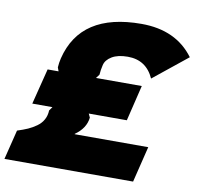

<svg xmlns="http://www.w3.org/2000/svg" viewBox="-103 -912 1038 1004"><g transform="rotate(10 416.0 -410.0)"><path d="M847.2 -691.9 667 -546.9Q626 -638.2 527.8 -638.2Q475.1 -638.2 443.6 -619.1Q412.1 -600.1 405.8 -571.8Q399.4 -545.4 397.9 -520L382.8 -500H626L580.1 -310.1H377.9L387.2 -290Q380.9 -232.4 324.2 -192.9V-190.9H714.8L668 0H-15.1L23.9 -157.2Q56.2 -167.5 79.3 -177.7Q102.5 -188 124.3 -203.6Q146 -219.2 158 -241Q169.9 -262.7 170.9 -290L185.1 -310.1H78.1L126 -500H184.1L176.8 -520Q178.2 -544.4 184.1 -568.8Q245.6 -819.8 568.8 -819.8Q752.9 -819.8 847.2 -691.9Z"/></g></svg>

Font: Sinkin Sans 900 X Black Italic
Style: Regular
Weight: 950
Italic angle: -112°
Designer: Keith Bates
Foundry: K-Type
Version: Sinkin Sans (version 1.0)  by Keith Bates   •   © 2014   www